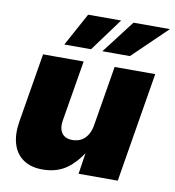

<svg xmlns="http://www.w3.org/2000/svg" viewBox="-84 -827 831 912"><g transform="rotate(10 331.0 -371.0)"><path d="M181.2 9.8Q124 9.8 87.6 -15.9Q51.3 -41.5 37.6 -87.2Q23.9 -132.8 33.7 -193.8L89.4 -529.3H285.2L236.3 -236.3Q230 -197.3 245.8 -175Q261.7 -152.8 297.4 -152.8Q320.8 -152.8 339.1 -162.8Q357.4 -172.9 369.9 -192.6Q382.3 -212.4 386.7 -240.7L434.6 -529.3H630.4L543 0H354L375.5 -141.1H392.1Q359.9 -76.2 309.1 -33.2Q258.3 9.8 181.2 9.8ZM309.6 -592.8H180.7L267.6 -752H426.8ZM497.1 -592.8H364.3L486.3 -752H662.1Z"/></g></svg>

Font: Inter 24pt Black
Style: Italic
Weight: 900
Italic angle: -9.3988°
Designer: Rasmus Andersson
Foundry: rsms
Version: Version 4.001;git-66647c0bb